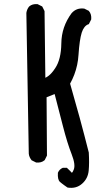

<svg xmlns="http://www.w3.org/2000/svg" viewBox="-20 -770 540 928"><path d="M305.2 135.7Q296.9 129.9 290 125Q283.2 120.1 278.1 116Q272.9 111.8 269.5 108.9Q257.8 98.1 259.8 65.9V64.9L260.3 64Q267.1 48.3 282.7 41.5L284.2 41H285.2H300.8H303.2L304.7 42.5Q312.5 49.8 318.4 55.7Q324.2 61.5 327.6 65.4Q331.5 62 336.4 49.8Q346.2 26.4 326.2 -24.9Q305.2 -78.1 284.2 -160.2Q264.6 -238.3 244.1 -315.4L205.1 -299.8L207 -19.5V-18.1L206.5 -17.1L196.8 2.4L196.3 3.9L195.3 4.4Q187.5 11.2 177.5 13.9Q167.5 16.6 155.8 15.6H154.8L153.8 15.1L134.3 5.4L132.8 4.9L132.3 3.9Q127 -2.9 123.5 -10.5Q120.1 -18.1 119.1 -26.9V-27.3L107.4 -707V-707.5Q109.9 -725.1 120.6 -738.3L121.1 -738.8Q128.9 -745.6 138.9 -748.3Q148.9 -751 160.6 -750H161.6L162.6 -749.5L182.1 -739.7L184.1 -738.8L184.6 -737.3L185.1 -736.8L194.8 -717.3L195.3 -716.3V-714.8L199.2 -394Q207 -397.5 214.8 -403.6Q222.7 -409.7 230.7 -418.9Q238.8 -428.2 247.1 -440.9Q275.4 -483.4 276.4 -560.1Q277.3 -640.6 326.2 -706.5L326.7 -707Q350.1 -732.9 386.2 -728.5H387.2L388.2 -728L407.7 -718.3L409.2 -717.8L409.7 -716.8Q416.5 -709 419.2 -699Q421.9 -689 420.9 -677.2V-676.3L420.4 -675.3L410.6 -655.8L409.7 -653.3L407.2 -652.8Q385.7 -645 375 -612.3Q364.3 -578.1 359.4 -504.4Q357.9 -480 352.8 -456.1Q347.7 -432.1 339.1 -409.4Q330.6 -386.7 318.8 -365.7Q342.8 -282.7 365.2 -200.7Q387.7 -117.7 409.2 -32.7V-32.2V-31.7Q412.1 17.6 408.7 54.2Q405.3 92.8 377 117.7Q348.6 143.1 307.6 136.7L306.2 136.2Z"/></svg>

Font: NaikaiFont
Style: SemiBold
Weight: 600
Version: Version 1.89